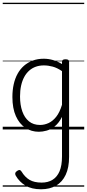

<svg xmlns="http://www.w3.org/2000/svg" viewBox="-20 -950 638 1409"><path d="M281 439Q212 439 166.5 411.5Q121 384 95 338Q90 328 92 320Q94 312 106 304Q118 296 125.5 298Q133 300 138 309Q163 350 197 370Q231 390 286 390Q332 390 365.5 369.5Q399 349 417 307Q435 265 435 198V-92Q412 -47 382.5 -23.5Q353 0 322.5 8.5Q292 17 265 17Q210 17 166 -12Q122 -41 96.5 -98Q71 -155 71 -238Q71 -288 80.5 -331Q90 -374 109 -408.5Q128 -443 156 -467.5Q184 -492 220.5 -505.5Q257 -519 301 -519Q335 -519 368.5 -509.5Q402 -500 435 -480V-496Q435 -506 441 -510.5Q447 -515 461 -515Q475 -515 481 -510.5Q487 -506 487 -496V201Q487 280 462 333Q437 386 391 412.5Q345 439 281 439ZM274 -33Q306 -33 336.5 -47Q367 -61 392.5 -93Q418 -125 435 -181V-428Q400 -452 367 -461Q334 -470 302 -470Q270 -470 243 -460.5Q216 -451 194.5 -432Q173 -413 158 -385.5Q143 -358 135 -322Q127 -286 127 -242Q127 -180 143.5 -133Q160 -86 192.5 -59.5Q225 -33 274 -33ZM0 410H598V420H0ZM0 -20H598V0H0ZM0 -505H598V-500H0ZM0 -930H598V-920H0Z"/></svg>

Font: Playwrite DE Grund Guides
Style: Regular
Weight: 400
Designer: Veronika Burian, José Scaglione
Foundry: TypeTogether
Version: Version 1.003